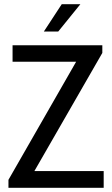

<svg xmlns="http://www.w3.org/2000/svg" viewBox="-20 -897 537 917"><path d="M258 -746.3H189.4L275 -877.1H364ZM475.2 -79.9V0H20.4V-38.2L343.6 -602.1H40V-680.7H468.7V-644.2L144.2 -79.9Z"/></svg>

Font: Puralecka Narrow
Style: Regular
Weight: 400
Designer: Hector Gatti, Marcela Romero, Pablo Cosgaya and Nicolas Silva
Version: Version 1.004;PS 001.004;hotconv 1.0.70;makeotf.lib2.5.58329